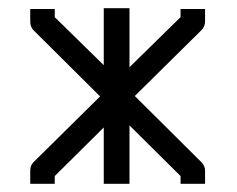

<svg xmlns="http://www.w3.org/2000/svg" viewBox="-20 -498 580 470"><path d="M234 -478H297V-333.5L422 -456V-476H482V-446Q482 -433 473 -424L310 -263L473 -101Q482 -92 482 -80V-48H422V-67L297 -191V-48H234V-186L114 -67V-48H54V-80Q54 -93 62 -101L225 -262L62 -424Q54 -432 54 -446V-476H114V-456L234 -338.5Z"/></svg>

Font: 3270 Nerd Font
Style: Regular
Weight: 400
Monospace: yes
Version: Version 3.0.1;Nerd Fonts 3.3.0